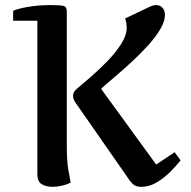

<svg xmlns="http://www.w3.org/2000/svg" viewBox="-20 -719 744 748"><path d="M276.4 -315.9Q276.4 -315.9 270.5 -325Q264.6 -334 264.6 -346.2Q264.6 -360.4 279.3 -373Q299.8 -390.1 332 -418Q364.3 -445.8 396.7 -479Q429.2 -512.2 451.4 -546.6Q473.6 -581.1 473.6 -610.8Q473.6 -619.1 472.4 -628.2Q471.2 -637.2 467.3 -647L563.5 -692.9Q577.6 -699.2 588.4 -699.2Q603.5 -699.2 613 -688.7Q622.6 -678.2 622.6 -661.1Q622.6 -636.2 605 -606.2Q587.4 -576.2 559.3 -544.9Q531.2 -513.7 500 -484.4Q468.8 -455.1 440.4 -430.9Q412.1 -406.7 393.8 -391.1Q375.5 -375.5 374.5 -372.1L588.4 -78.1L660.6 -126L683.6 -94.2Q670.4 -77.6 647 -53.2Q623.5 -28.8 593.3 -10Q563 8.8 529.3 8.8Q515.6 8.8 505.6 3.7Q495.6 -1.5 484.4 -17.1ZM240.2 -153.8Q240.2 -91.8 246.3 -56.9Q252.4 -22 255.4 -7.8Q241.2 0 221.2 4.4Q201.2 8.8 184.6 8.8Q159.2 8.8 142.3 -1.7Q125.5 -12.2 125.5 -40V-638.2H31.2V-676.8Q46.4 -684.6 87.4 -691.9Q128.4 -699.2 176.3 -699.2Q213.9 -699.2 227.1 -696Q240.2 -692.9 240.2 -673.8Z"/></svg>

Font: Artifika
Style: Regular
Weight: 400
Designer: Yulya Zhdanova, Ivan Petrov | Cyreal.org
Foundry: Cyreal.org
Version: Version 1.102; ttfautohint (v1.8.4.7-5d5b)